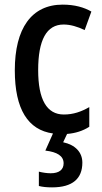

<svg xmlns="http://www.w3.org/2000/svg" viewBox="-20 -663 440 830"><path d="M336 40C336 -5 305 -37 253 -48L270 -84C306 -87 338 -97 366 -115V-200C331 -180 297 -168 256 -168C182 -168 145 -233 145 -360C145 -490 181 -557 255 -557C284 -557 315 -548 346 -533L375 -613C344 -631 303 -643 251 -643C116 -643 44 -540 44 -359C44 -191 101 -101 209 -86L176 -12C227 -6 255 11 255 43C255 71 235 86 199 86C183 86 163 83 148 79V141C163 145 182 147 205 147C294 147 336 109 336 40Z"/></svg>

Font: Noto Sans Kannada UI Condensed Medium
Style: Regular
Weight: 500
Width: 3
Designer: Jelle Bosma - Monotype Design Team
Foundry: Monotype Imaging Inc.
Version: Version 2.005